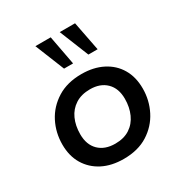

<svg xmlns="http://www.w3.org/2000/svg" viewBox="-150 -727 802 847"><g transform="rotate(-30 250.5 -303.0)"><path d="M239 10Q177 10 131.5 -13.5Q86 -37 60.5 -79.5Q35 -122 35 -180Q35 -241 61.5 -292.5Q88 -344 139 -376Q190 -408 263 -408Q324 -408 370 -384.5Q416 -361 441 -318.5Q466 -276 466 -218Q466 -158 439.5 -106Q413 -54 362.5 -22Q312 10 239 10ZM240 -67Q284 -67 314 -86.5Q344 -106 359.5 -140.5Q375 -175 375 -218Q375 -271 344.5 -301Q314 -331 262 -331Q218 -331 187.5 -311.5Q157 -292 141.5 -258Q126 -224 126 -180Q126 -127 156.5 -97Q187 -67 240 -67ZM333 -467 273 -616H351L380 -467ZM209 -467 149 -616H227L255 -467Z"/></g></svg>

Font: Rokkitt Medium
Style: Italic
Weight: 500
Italic angle: -9°
Designer: Vernon Adams
Foundry: Vernon Adams
Version: Version 3.103